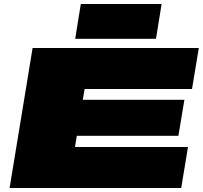

<svg xmlns="http://www.w3.org/2000/svg" viewBox="-20 -940 1014 960"><path d="M28 0 143 -700H974L940 -495H403L394 -441H902L872 -261H364L355 -205H920L886 0ZM356 -746 384 -920H788L760 -746Z"/></svg>

Font: Georama ExtraExtended Black
Style: Italic
Weight: 900
Width: 8
Italic angle: -9°
Designer: Jean-Baptiste Levee
Foundry: Production Type
Version: Version 1.000